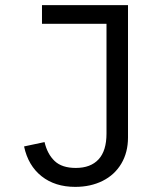

<svg xmlns="http://www.w3.org/2000/svg" viewBox="-20 -718 640 750"><path d="M480 -698V-181Q480 -123 454 -79Q428 -35 381 -11.5Q334 12 274 12Q195 12 142.5 -29.5Q90 -71 74 -146L154 -163Q165 -116 193.5 -89Q222 -62 276 -62Q334 -62 365 -95.5Q396 -129 396 -196V-625H144V-698Z"/></svg>

Font: iA Writer Duo S
Style: Regular
Weight: 400
Designer: Mike Abbink, Paul van der Laan, Pieter van Rosmalen, Oliver Reichenstein
Foundry: Bold Monday and Information Architects Inc.
Version: Version 2.000